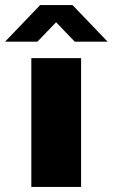

<svg xmlns="http://www.w3.org/2000/svg" viewBox="-74 -740 446 760"><path d="M247 -510V0H50V-510ZM352 -575H222L148 -652L74 -575H-54L85 -720H213Z"/></svg>

Font: Chivo Black
Style: Regular
Weight: 900
Designer: Hector Gatti
Foundry: Omnibus-Type
Version: Version 1.007